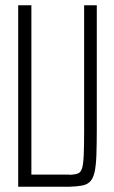

<svg xmlns="http://www.w3.org/2000/svg" viewBox="-20 -708 432 728"><path d="M49 0V-688H99V-46H244V0ZM244 0V-45Q264 -46 275 -50Q286 -54 291 -69.5Q296 -85 297.5 -120Q299 -155 299 -216V-688H347V-222Q347 -160 345.5 -119.5Q344 -79 338.5 -55Q333 -31 321.5 -19.5Q310 -8 291.5 -4.5Q273 -1 244 0Z"/></svg>

Font: Saira UltraCondensed Light
Style: Regular
Weight: 300
Width: 1
Designer: Hector Gatti with collaboration of the Omnibus-Type team
Foundry: Omnibus-Type
Version: Version 1.101